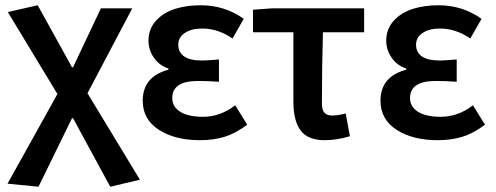

<svg xmlns="http://www.w3.org/2000/svg" viewBox="-20 -523 1892 733"><path d="M127 189.9 8.8 178.2 199.2 -164.1 9.8 -477.1 124 -502.9 254.9 -266.1H258.8L365.2 -491.2H484.9L314 -167L514.2 163.1L400.9 189.9L258.8 -71.8H254.9Z M743.7 12.2Q647.5 12.2 586.2 -27.6Q524.9 -67.4 524.9 -138.2Q524.9 -231 623 -256.8V-261.2Q587.4 -273.4 567.1 -303.2Q546.9 -333 546.9 -367.2Q546.9 -412.6 575.4 -443.8Q604 -475.1 647.9 -489Q691.9 -502.9 747.1 -502.9Q837.4 -502.9 910.6 -451.2L867.7 -376Q812.5 -414.1 752 -414.1Q711.4 -414.1 686 -397.5Q660.6 -380.9 660.6 -352.1Q660.6 -323.2 683.1 -307.6Q705.6 -292 751 -292Q768.1 -292 815.9 -295.9V-210.9Q773.9 -213.9 735.8 -213.9Q637.7 -213.9 637.7 -148.9Q637.7 -115.2 668.2 -96.2Q698.7 -77.1 754.9 -77.1Q821.3 -77.1 877.9 -121.1L923.8 -46.9Q879.4 -13.7 837.2 -0.7Q794.9 12.2 743.7 12.2Z M1219.7 12.2Q1155.3 12.2 1127.7 -24.9Q1100.1 -62 1100.1 -133.8V-399.9H945.8V-485.8L1018.1 -491.2H1370.1V-399.9H1212.9Q1209 -269 1209 -127.9Q1209 -103 1218.8 -92.5Q1228.5 -82 1248 -82Q1269.5 -82 1299.8 -89.8L1315.9 -2.9Q1265.6 12.2 1219.7 12.2Z M1651.4 12.2Q1555.2 12.2 1493.9 -27.6Q1432.6 -67.4 1432.6 -138.2Q1432.6 -231 1530.8 -256.8V-261.2Q1495.1 -273.4 1474.9 -303.2Q1454.6 -333 1454.6 -367.2Q1454.6 -412.6 1483.2 -443.8Q1511.7 -475.1 1555.7 -489Q1599.6 -502.9 1654.8 -502.9Q1745.1 -502.9 1818.4 -451.2L1775.4 -376Q1720.2 -414.1 1659.7 -414.1Q1619.1 -414.1 1593.8 -397.5Q1568.4 -380.9 1568.4 -352.1Q1568.4 -323.2 1590.8 -307.6Q1613.3 -292 1658.7 -292Q1675.8 -292 1723.6 -295.9V-210.9Q1681.6 -213.9 1643.6 -213.9Q1545.4 -213.9 1545.4 -148.9Q1545.4 -115.2 1575.9 -96.2Q1606.4 -77.1 1662.6 -77.1Q1729 -77.1 1785.6 -121.1L1831.5 -46.9Q1787.1 -13.7 1744.9 -0.7Q1702.6 12.2 1651.4 12.2Z"/></svg>

Font: Toshiba Sans Medium
Style: Regular
Weight: 500
Designer: Paul D. Hunt
Foundry: Toshiba Corporation
Version: Version 2.020;PS 2.0;hotconv 1.0.86;makeotf.lib2.5.63406